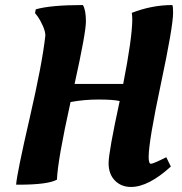

<svg xmlns="http://www.w3.org/2000/svg" viewBox="-20 -730 721 762"><path d="M436 -13.5C452.7 3.5 474 12 500 12C546 12 598.7 -15 658 -69L640 -106C605.3 -88.7 585 -80 579 -80C573 -80 570 -89 570 -107C570 -148.3 586.2 -245 618.5 -397C650.8 -549 667 -643.3 667 -680C667 -696 666 -706 664 -710C610 -710 556.3 -699.7 503 -679C504.3 -671.7 505 -662.3 505 -651C504.3 -600.3 492.3 -515.7 469 -397H276C306 -532.3 321 -615 321 -645C321 -675 317 -696.7 309 -710C223.7 -710 161.3 -704.3 122 -693L119 -678L130 -664C136.7 -654.7 143.3 -642.5 150 -627.5C156.7 -612.5 160 -599.7 160 -589C152 -515.7 131.2 -406 97.5 -260C63.8 -114 46 -26.3 44 3H54C131.3 3 182 -3.7 206 -17C208 -69 226 -171.7 260 -325C295.3 -331.7 332.3 -335 371 -335C409.7 -335 437.7 -333 455 -329C425.7 -193.7 411 -111.5 411 -82.5C411 -53.5 419.3 -30.5 436 -13.5Z"/></svg>

Font: Oleo Script
Style: Regular
Weight: 400
Designer: Soytutype
Foundry: Soytutype
Version: Version 1.002